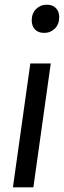

<svg xmlns="http://www.w3.org/2000/svg" viewBox="-20 -797 272 817"><path d="M196 -527 122 0H35L109 -527ZM115 -710Q115 -740 133.5 -758.5Q152 -777 179 -777Q204 -777 218 -762.5Q232 -748 232 -724Q232 -694 213.5 -675.5Q195 -657 168 -657Q143 -657 129 -671.5Q115 -686 115 -710Z"/></svg>

Font: Fira Sans Extra Condensed
Style: Italic
Weight: 400
Width: 3
Italic angle: -8°
Designer: Carrois Corporate & Edenspiekermann AG
Foundry: Carrois Corporate GbR & Edenspiekermann AG
Version: Version 4.203